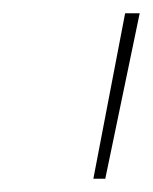

<svg xmlns="http://www.w3.org/2000/svg" viewBox="-20 -720 231 290"><path d="M169 -700H191L139 -450H121Z"/></svg>

Font: Montserrat Alternates Thin
Style: Italic
Weight: 250
Italic angle: -11.3°
Designer: Julieta Ulanovsky
Foundry: Julieta Ulanovsky
Version: Version 7.200